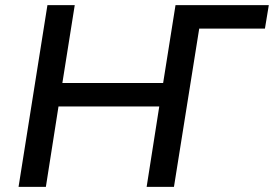

<svg xmlns="http://www.w3.org/2000/svg" viewBox="-20 -725 1063 745"><path d="M52 0 164 -705H270L222 -403H613L661 -705H1023L1008 -614H753L655 0H549L598 -312H207L158 0Z"/></svg>

Font: Nunito Sans 10pt SemiBold
Style: Italic
Weight: 600
Italic angle: -9°
Designer: Vernon Adams
Foundry: Vernon Adams
Version: Version 3.101;gftools[0.9.27]